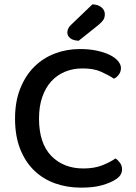

<svg xmlns="http://www.w3.org/2000/svg" viewBox="-20 -847 623 881"><path d="M535 -535Q535 -518 525.5 -505Q516 -492 503 -486Q477 -503 443.5 -518Q410 -533 359 -533Q315 -533 278.5 -518Q242 -503 215.5 -474Q189 -445 174 -402Q159 -359 159 -303Q159 -190 215 -132Q271 -74 363 -74Q412 -74 448 -88Q484 -102 510 -120Q521 -113 530.5 -100Q540 -87 540 -70Q540 -56 532.5 -44Q525 -32 508 -22Q486 -8 448 3Q410 14 352 14Q288 14 233 -5.5Q178 -25 137 -64.5Q96 -104 72.5 -163.5Q49 -223 49 -303Q49 -381 73 -441Q97 -501 137.5 -541Q178 -581 232 -601.5Q286 -622 347 -622Q390 -622 424.5 -614.5Q459 -607 483.5 -595Q508 -583 521.5 -567Q535 -551 535 -535ZM404 -827Q431 -826 446 -813Q461 -800 461 -782Q461 -766 454 -755.5Q447 -745 430 -731L341 -660Q316 -661 302.5 -671.5Q289 -682 289 -698Q289 -717 306 -733Z"/></svg>

Font: Baloo Bhaina 2 Medium
Style: Regular
Weight: 500
Designer: Yesha Goshar, Manish Minz, Shuchita Grover and Ek Type
Foundry: Ek Type
Version: Version 1.640;hotconv 1.0.111;makeotfexe 2.5.65597; ttfautoh